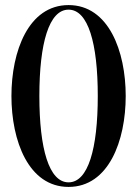

<svg xmlns="http://www.w3.org/2000/svg" viewBox="-20 -728 540 756"><path d="M250 -708C92 -708 25 -526 25 -350C25 -174 92 8 250 8C408 8 475 -174 475 -350C475 -526 408 -708 250 -708ZM250 -10C173 -10 135 -142 135 -350C135 -558 173 -690 250 -690C327 -690 365 -558 365 -350C365 -142 327 -10 250 -10Z"/></svg>

Font: Picaflor 24 pt
Style: Regular
Weight: 400
Designer: Ariel Martín Pérez
Foundry: Tunera Type Foundry
Version: Version 1.000;hotconv 1.0.109;makeotfexe 2.5.65596